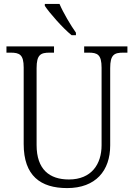

<svg xmlns="http://www.w3.org/2000/svg" viewBox="-20 -951 684 981"><path d="M346 -771H368V-784C341 -822 303 -886 284 -931H209V-921C232 -886 301 -807 346 -771ZM323 10C469 10 543 -79 543 -208V-603C543 -672 564 -682 610 -682H631V-714H410V-682H433C478 -682 499 -672 499 -605V-209C499 -113 448 -34 332 -34C233 -34 167 -85 167 -210V-603C167 -672 188 -682 234 -682H256V-714H13V-682H34C80 -682 101 -672 101 -606V-215C101 -53 187 10 323 10Z"/></svg>

Font: Noto Serif Myanmar SemiCondensed Light
Style: Regular
Weight: 300
Width: 4
Designer: Ben Mitchell and the Monotype Design Team
Foundry: Monotype Imaging Inc.
Version: Version 2.106